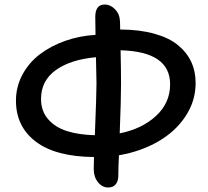

<svg xmlns="http://www.w3.org/2000/svg" viewBox="-20 -750 922 852"><path d="M460 82Q433.6 82 414.8 58.6Q396 35.2 396 1Q396 -31.2 397 -53.2Q226.6 -54.7 138.7 -121.6Q50.8 -188.5 50.8 -303.2Q50.8 -365.2 79.8 -419.2Q108.9 -473.1 158 -510Q207 -546.9 270.5 -569.1Q334 -591.3 403.8 -595.2Q403.8 -609.4 403.3 -636Q402.8 -662.6 402.8 -674.8Q402.8 -730 444.8 -730Q469.7 -730 490.2 -709.2Q510.7 -688.5 512.2 -658.2Q513.2 -646 513.2 -619.1Q599.1 -618.7 664.3 -600.6Q729.5 -582.5 769 -550.3Q808.6 -518.1 828.4 -475.8Q848.1 -433.6 848.1 -381.8Q848.1 -301.8 803.2 -233.9Q758.3 -166 681.4 -121.8Q604.5 -77.6 507.8 -61Q504.9 -5.4 504.9 35.2Q503.4 57.1 491.9 69.6Q480.5 82 460 82ZM517.1 -377.9Q517.1 -304.7 511.2 -158.2Q610.4 -178.2 672.6 -235.8Q734.9 -293.5 734.9 -376Q734.9 -521 515.1 -526.9Q517.1 -437 517.1 -377.9ZM162.1 -311Q162.1 -257.3 193.4 -221.2Q224.6 -185.1 276.6 -168.5Q328.6 -151.9 400.9 -149.9Q408.2 -333 408.2 -380.9Q408.2 -405.8 405.8 -496.1Q292.5 -485.8 227.3 -438.7Q162.1 -391.6 162.1 -311Z"/></svg>

Font: Shantell Sans Irregular Bouncy
Style: Regular
Weight: 500
Designer: Stephen Nixon, Anya Danilova, Shantell Martin
Foundry: Arrow Type
Version: Version 1.006;[9816181b4]